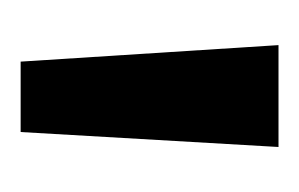

<svg xmlns="http://www.w3.org/2000/svg" viewBox="-72 -658 290 186"><g transform="rotate(90 73.0 -565.0)"><path d="M39.7 -440 23.7 -689.8H122.4L107.9 -440Z"/></g></svg>

Font: Rokkitt SemiBold
Style: Regular
Weight: 600
Designer: Vernon Adams
Foundry: Vernon Adams
Version: Version 3.103